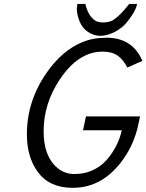

<svg xmlns="http://www.w3.org/2000/svg" viewBox="-20 -917 726 952"><path d="M338.9 14.2Q225.6 14.2 168 -63.5Q113.3 -137.7 113.3 -251Q113.3 -418 213.9 -560.1Q288.1 -665.5 385.7 -707Q439.9 -730 507.8 -730Q637.2 -730 686 -615.2L611.3 -582Q591.3 -621.6 563.2 -641.4Q535.2 -661.1 489 -661.1Q442.9 -661.1 403.6 -642.3Q364.3 -623.5 333 -592.5Q301.8 -561.5 275.4 -521.5Q196.3 -402.3 196.3 -266.6Q196.3 -141.1 264.6 -84.5Q300.8 -54.2 347.7 -54.2Q394.5 -54.2 430.7 -69.1Q466.8 -84 491.7 -106.9Q516.6 -129.9 536.1 -159.7Q571.8 -212.9 583.5 -271H391.6L406.2 -339.8H674.3L665.5 -297.9Q645.5 -204.1 590.8 -127Q490.2 14.2 341.8 14.2ZM360.8 -874.5 363.3 -894.5Q363.3 -896.5 363.8 -897.5H403.3Q415.5 -842.8 448.2 -817.4Q464.8 -805.2 493.2 -805.7Q521.5 -806.2 541 -817.4Q574.7 -838.4 620.6 -897.5H659.7Q659.2 -896.5 659.2 -894.8Q659.2 -893.1 658.7 -892.6Q650.9 -858.4 607.9 -805.2Q585 -777.3 547.9 -758.3Q510.7 -739.3 478.3 -739.3Q445.8 -739.3 416.7 -758.3Q387.7 -777.3 374.3 -811.8Q360.8 -846.2 360.8 -874.5Z"/></svg>

Font: Tuffy
Style: Italic
Weight: 400
Italic angle: -12°
Designer: Thatcher Ulrich, Karoly Barta and Michael Everson
Version: Version 001.271